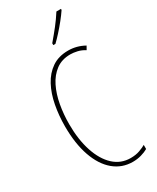

<svg xmlns="http://www.w3.org/2000/svg" viewBox="-240 -1068 894 1094"><g transform="rotate(-30 207.5 -521.0)"><path d="M285 -750Q229 -750 190 -721Q151 -692 127 -643.5Q103 -595 92 -534Q81 -473 81 -408Q81 -307 106.5 -229.5Q132 -152 178.5 -109Q225 -66 289 -66Q323 -66 349 -75.5Q375 -85 390 -94V-67Q371 -56 344.5 -48.5Q318 -41 289 -41Q218 -41 165 -85.5Q112 -130 83 -213Q54 -296 54 -409Q54 -480 66.5 -546Q79 -612 106.5 -663.5Q134 -715 178 -745Q222 -775 285 -775Q341 -775 391 -747L378 -724Q354 -739 329.5 -744.5Q305 -750 285 -750ZM369 -994Q353 -970 330.5 -942Q308 -914 285 -888.5Q262 -863 242 -844H228V-856Q262 -896 288 -929Q314 -962 339 -1001H369Z"/></g></svg>

Font: Noto Sans Tamil UI ExtraCondensed Thin
Style: Regular
Weight: 100
Width: 2
Designer: Jelle Bosma - Monotype Design Team
Foundry: Monotype Imaging Inc.
Version: Version 2.004; ttfautohint (v1.8.4.7-5d5b)